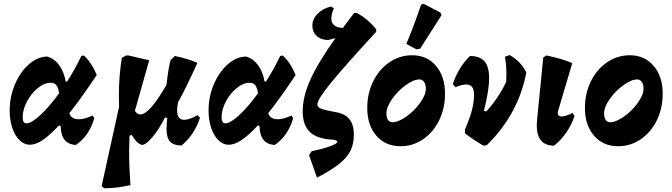

<svg xmlns="http://www.w3.org/2000/svg" viewBox="-20 -774 3611 1032"><path d="M404 -133Q435 -133 477 -153L487 -139Q459 -43 388 5Q308 1 306 -96L297 -100Q248 -47 210 -21.5Q172 4 140 4Q110 4 85 -20.5Q60 -45 46 -87Q32 -129 32 -180Q32 -254 60.5 -321Q89 -388 136 -429Q183 -470 235 -470Q273 -458 298.5 -423Q324 -388 333 -336H341Q383 -402 417 -473L430 -476Q471 -440 500 -371Q419 -249 353 -166Q357 -150 370 -141.5Q383 -133 404 -133ZM298 -273Q293 -303 283 -316Q273 -329 251 -329Q218 -329 183 -300.5Q148 -272 125 -228.5Q102 -185 102 -144Q102 -111 122 -111Q149 -111 197 -155.5Q245 -200 298 -273Z M1055 -141Q1026 -51 956 8Q913 8 894 -13Q875 -34 875 -83Q875 -93 877 -119L879 -140L867 -143Q835 -79 799.5 -37Q764 5 742 5Q724 -2 713.5 -13.5Q703 -25 688 -49L676 -44Q674 8 674 38Q674 124 681 221Q608 238 541 238L526 227L620 -200Q619 -220 619 -261Q619 -368 635 -463L658 -476H670L782 -450L705 -178Q718 -159 734 -159Q759 -159 793.5 -198Q828 -237 875 -318Q885 -410 897 -451L920 -473Q989 -459 1041 -436Q980 -301 937 -224L935 -211Q932 -195 932 -180Q932 -130 971 -130Q998 -130 1042 -155Z M1473 -133Q1504 -133 1546 -153L1556 -139Q1528 -43 1457 5Q1377 1 1375 -96L1366 -100Q1317 -47 1279 -21.5Q1241 4 1209 4Q1179 4 1154 -20.5Q1129 -45 1115 -87Q1101 -129 1101 -180Q1101 -254 1129.5 -321Q1158 -388 1205 -429Q1252 -470 1304 -470Q1342 -458 1367.5 -423Q1393 -388 1402 -336H1410Q1452 -402 1486 -473L1499 -476Q1540 -440 1569 -371Q1488 -249 1422 -166Q1426 -150 1439 -141.5Q1452 -133 1473 -133ZM1367 -273Q1362 -303 1352 -316Q1342 -329 1320 -329Q1287 -329 1252 -300.5Q1217 -272 1194 -228.5Q1171 -185 1171 -144Q1171 -111 1191 -111Q1218 -111 1266 -155.5Q1314 -200 1367 -273Z M2002 -603Q1835 -422 1760.5 -331Q1686 -240 1686 -213Q1686 -203 1694 -196.5Q1702 -190 1722.5 -184.5Q1743 -179 1786 -171Q1882 -155 1882 -52Q1882 -2 1865 34Q1848 70 1806 104.5Q1764 139 1684 181L1641 60L1655 39Q1716 26 1754.5 12Q1793 -2 1793 -12Q1793 -16 1787.5 -18.5Q1782 -21 1772 -23Q1684 -27 1645.5 -64.5Q1607 -102 1607 -175Q1607 -254 1648 -345.5Q1689 -437 1783 -569Q1770 -565 1744 -559Q1706 -559 1682.5 -580.5Q1659 -602 1659 -636Q1659 -671 1686.5 -699.5Q1714 -728 1759 -739L1775 -730Q1761 -699 1761 -674Q1761 -627 1823 -624L1883 -704L1897 -705Q1962 -669 2002 -616Z M1954 -194Q1954 -272 1986 -337Q2018 -402 2073.5 -439.5Q2129 -477 2195 -477Q2275 -477 2323.5 -420Q2372 -363 2372 -270Q2372 -192 2340.5 -127.5Q2309 -63 2254 -25.5Q2199 12 2133 12Q2052 12 2003 -44.5Q1954 -101 1954 -194ZM2269 -298Q2269 -320 2259.5 -333.5Q2250 -347 2235 -347Q2203 -347 2160.5 -316Q2118 -285 2087.5 -242Q2057 -199 2057 -164Q2057 -142 2065.5 -129.5Q2074 -117 2089 -117Q2121 -117 2164 -147.5Q2207 -178 2238 -221Q2269 -264 2269 -298ZM2238 -512 2218 -509 2164 -538Q2205 -635 2243 -748L2256 -754L2348 -706L2353 -692Z M2809 -385Q2767 -161 2597 6L2579 9Q2518 -26 2479 -58V-78Q2505 -137 2516.5 -181.5Q2528 -226 2528 -266Q2528 -320 2485 -320Q2463 -320 2428 -305L2414 -322Q2443 -411 2506 -473Q2559 -473 2584 -444.5Q2609 -416 2609 -354Q2609 -287 2581 -178L2594 -175Q2656 -242 2701 -334Q2702 -346 2702 -371Q2702 -426 2694 -469L2719 -478Q2778 -446 2809 -385Z M2865 -100Q2865 -110 2867 -132L2900 -465L2917 -476Q2999 -459 3056 -435L2981 -182Q2978 -173 2978 -167Q2978 -148 2999 -148Q3020 -148 3057 -167L3068 -151Q3053 -104 3024 -62Q2995 -20 2958 9Q2912 9 2888.5 -18.5Q2865 -46 2865 -100Z M3124 -194Q3124 -272 3156 -337Q3188 -402 3243.5 -439.5Q3299 -477 3365 -477Q3445 -477 3493.5 -420Q3542 -363 3542 -270Q3542 -192 3510.5 -127.5Q3479 -63 3424 -25.5Q3369 12 3303 12Q3222 12 3173 -44.5Q3124 -101 3124 -194ZM3439 -298Q3439 -320 3429.5 -333.5Q3420 -347 3405 -347Q3373 -347 3330.5 -316Q3288 -285 3257.5 -242Q3227 -199 3227 -164Q3227 -142 3235.5 -129.5Q3244 -117 3259 -117Q3291 -117 3334 -147.5Q3377 -178 3408 -221Q3439 -264 3439 -298Z"/></svg>

Font: Alegreya ExtraBold
Style: Italic
Weight: 800
Italic angle: -7°
Designer: Juan Pablo del Peral
Foundry: Huerta Tipografica
Version: Version 2.007; ttfautohint (v1.6)